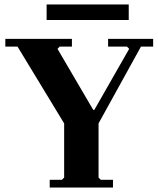

<svg xmlns="http://www.w3.org/2000/svg" viewBox="-20 -845 710 865"><path d="M4 -635V-670H304V-635H249L239 -625L400 -350H405L562 -625L552 -635H467V-670H670V-635H615L424 -289V-45L434 -35H489V0H204V-35H259L269 -45V-289L59 -635ZM190 -825H560V-755H190Z"/></svg>

Font: Brygada 1918
Style: Regular
Weight: 400
Designer: Mateusz Machalski | Borys Kosmynka | Przemek Hoffer
Foundry: NIEPODLEGLA 2018
Version: Version 3.006